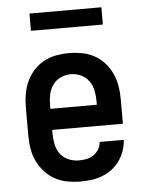

<svg xmlns="http://www.w3.org/2000/svg" viewBox="-52 -748 604 798"><g transform="rotate(-5 250.0 -349.0)"><path d="M252 8Q225 8 197.5 3Q170 -2 146 -15Q122 -28 103.5 -48.5Q85 -69 73 -93.5Q61 -118 56.5 -145.5Q52 -173 52 -200V-320Q52 -347 56.5 -374Q61 -401 72.5 -426Q84 -451 102.5 -471.5Q121 -492 145 -505Q169 -518 196 -523Q223 -528 250 -528Q277 -528 304 -523Q331 -518 355 -505Q379 -492 397.5 -471.5Q416 -451 427.5 -426Q439 -401 443.5 -374Q448 -347 448 -320V-216H153V-200Q153 -178 157.5 -156Q162 -134 175 -116Q188 -98 209 -89Q230 -80 252 -80Q268 -80 284 -83Q300 -86 313.5 -95Q327 -104 335.5 -118Q344 -132 345 -149H446Q444 -125 436.5 -103Q429 -81 415.5 -62Q402 -43 383.5 -29Q365 -15 343 -6.5Q321 2 298 5Q275 8 252 8ZM347 -304V-320Q347 -342 342.5 -363.5Q338 -385 325.5 -403Q313 -421 292.5 -430.5Q272 -440 250 -440Q228 -440 207.5 -430.5Q187 -421 174.5 -403Q162 -385 157.5 -363.5Q153 -342 153 -320V-304ZM101 -634V-706H401V-634Z"/></g></svg>

Font: Iosevka Custom Semibold
Style: Regular
Weight: 600
Designer: Belleve Invis
Foundry: Belleve Invis
Version: Version 27.0.2; ttfautohint (v1.8.4)